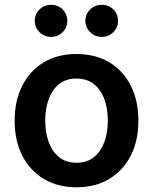

<svg xmlns="http://www.w3.org/2000/svg" viewBox="-20 -775 642 806"><path d="M300.8 11.2Q222.2 11.2 163.8 -23.9Q105.5 -59.1 73.5 -121.8Q41.5 -184.6 41.5 -268.1Q41.5 -352.1 73.5 -415.3Q105.5 -478.5 163.8 -513.4Q222.2 -548.3 300.8 -548.3Q380.4 -548.3 438.7 -513.4Q497.1 -478.5 529.1 -415.3Q561 -352.1 561 -268.1Q561 -184.6 529.1 -121.8Q497.1 -59.1 438.7 -23.9Q380.4 11.2 300.8 11.2ZM300.8 -91.8Q344.7 -91.8 374 -115.2Q403.3 -138.7 418 -178.5Q432.6 -218.3 432.6 -268.6Q432.6 -318.8 418 -358.9Q403.3 -398.9 374 -422.1Q344.7 -445.3 300.8 -445.3Q257.3 -445.3 228.3 -422.1Q199.2 -398.9 184.6 -358.9Q169.9 -318.8 169.9 -268.6Q169.9 -218.3 184.6 -178.5Q199.2 -138.7 228.3 -115.2Q257.3 -91.8 300.8 -91.8ZM407.2 -620.1Q378.9 -620.1 358.6 -639.9Q338.4 -659.7 338.4 -687.5Q338.4 -715.8 358.6 -735.4Q378.9 -754.9 407.2 -754.9Q436 -754.9 455.8 -735.4Q475.6 -715.8 475.6 -687.5Q475.6 -659.7 455.8 -639.9Q436 -620.1 407.2 -620.1ZM194.3 -620.1Q166 -620.1 146 -639.9Q126 -659.7 126 -687.5Q126 -715.8 146 -735.4Q166 -754.9 194.3 -754.9Q223.1 -754.9 242.9 -735.4Q262.7 -715.8 262.7 -687.5Q262.7 -659.7 242.9 -639.9Q223.1 -620.1 194.3 -620.1Z"/></svg>

Font: Inter 17pt SemiBold
Style: Regular
Weight: 600
Version: Version 4.001;git-66647c0bb